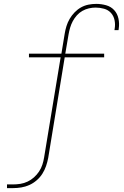

<svg xmlns="http://www.w3.org/2000/svg" viewBox="-20 -763 640 988"><path d="M16 205V186H47Q66 186 85 183Q104 180 122 171.5Q140 163 155 149.5Q170 136 181 119.5Q192 103 198 84.5Q204 66 207 47L292 -468H129V-487H296L313 -590Q316 -609 322 -628.5Q328 -648 338.5 -666Q349 -684 364 -699.5Q379 -715 397 -725Q415 -735 435 -739Q455 -743 475 -743Q501 -743 526 -736Q551 -729 567.5 -711Q584 -693 589.5 -667.5Q595 -642 591 -616Q591 -614 590.5 -612Q590 -610 590 -608H569Q569 -610 569.5 -611.5Q570 -613 570 -615Q574 -637 569.5 -659Q565 -681 551 -696.5Q537 -712 515.5 -718Q494 -724 472 -724Q455 -724 437.5 -720Q420 -716 404 -707Q388 -698 375.5 -684Q363 -670 354.5 -654Q346 -638 341 -621Q336 -604 333 -587L316 -487H516V-468H313L228 50Q224 71 217 91.5Q210 112 198 131Q186 150 168.5 165Q151 180 131 189Q111 198 89.5 201.5Q68 205 47 205Z"/></svg>

Font: Iosevka Curly Slab ThExObl
Style: Regular
Weight: 100
Width: 7
Italic angle: -9°
Monospace: yes
Designer: Belleve Invis
Foundry: Belleve Invis
Version: Version 11.1.0; ttfautohint (v1.8.3)